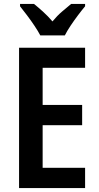

<svg xmlns="http://www.w3.org/2000/svg" viewBox="-20 -957 503 977"><path d="M413 0H77V-714H413V-612H197V-423H398V-320H197V-103H413ZM185 -777Q174 -798 156 -825Q138 -852 118 -878.5Q98 -905 82 -925V-937H153Q173 -921 198.5 -898Q224 -875 247 -848Q271 -877 295 -897.5Q319 -918 342 -937H413V-925Q397 -906 377 -879.5Q357 -853 339 -826Q321 -799 310 -777Z"/></svg>

Font: Noto Sans Kannada Condensed SemiBold
Style: Regular
Weight: 600
Width: 3
Designer: Jelle Bosma - Monotype Design Team
Foundry: Monotype Imaging Inc.
Version: Version 2.005; ttfautohint (v1.8.4.7-5d5b)